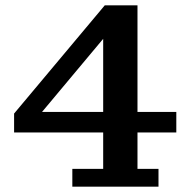

<svg xmlns="http://www.w3.org/2000/svg" viewBox="-20 -702 736 722"><path d="M33 -204V-275L374 -682H497V-281H643V-204H497V-67H576V0H252V-67H368V-204ZM138 -281H368V-556Z"/></svg>

Font: Montagu Slab 16pt Medium
Style: Regular
Weight: 500
Designer: Florian Karsten
Foundry: Florian Karsten
Version: Version 1.000; ttfautohint (v1.8.3)